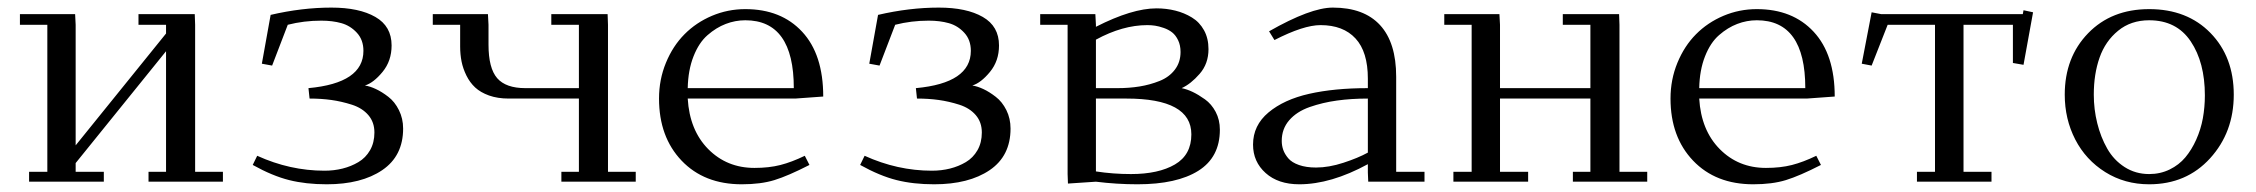

<svg xmlns="http://www.w3.org/2000/svg" viewBox="-20 -476 5911 503"><path d="M32.2 -411.1V-439H176.8L178.2 -411.1V-95.2L415 -388.2V-411.1H342.8V-439H490.2L491.2 -411.1V-25.9H564V0H369.1V-25.9H415V-341.8L178.2 -48.8V-25.9H252V0H56.2V-25.9H104V-411.1Z M642.1 -43.9 653.8 -67.9Q739.7 -28.8 830.1 -28.8Q855 -28.8 877.4 -34.4Q899.9 -40 918.9 -51.3Q938 -62.5 949.5 -82.5Q960.9 -102.5 960.9 -128.9Q960.9 -155.8 945.1 -174.3Q929.2 -192.9 901.9 -201.7Q874.5 -210.4 847.9 -214.1Q821.3 -217.8 791 -217.8L788.1 -245.1Q932.1 -258.3 932.1 -342.8Q932.1 -371.6 915 -390.1Q897.9 -408.7 874.5 -415.3Q851.1 -421.9 821.8 -421.9Q775.9 -421.9 733.9 -411.1L692.9 -304.2L666 -309.1L689 -437Q771 -456.1 848.1 -456.1Q920.9 -456.1 963.4 -431.6Q1005.9 -407.2 1005.9 -356.9Q1005.9 -316.4 982.2 -287.6Q958.5 -258.8 936 -252Q949.2 -250 964.8 -242.7Q980.5 -235.4 997.3 -222.4Q1014.2 -209.5 1025.1 -187.5Q1036.1 -165.5 1036.1 -139.2Q1036.1 -67.4 981.4 -30.3Q926.8 6.8 835.9 6.8Q781.2 6.8 737.5 -4.2Q693.8 -15.1 642.1 -43.9Z M1113.8 -411.1V-439H1258.3L1259.8 -411.1V-358.9Q1259.8 -297.4 1282.5 -271.2Q1305.2 -245.1 1356.4 -245.1H1496.6V-411.1H1424.3V-439H1571.8L1572.8 -411.1V-25.9H1645.5V0H1450.7V-25.9H1496.6V-217.8H1312.5Q1283.7 -217.8 1261.2 -225.8Q1238.8 -233.9 1224.9 -246.8Q1210.9 -259.8 1201.9 -278.1Q1192.9 -296.4 1189.2 -314.9Q1185.5 -333.5 1185.5 -354V-411.1Z M1706.5 -217.8Q1706.5 -267.6 1724.6 -311.5Q1742.7 -355.5 1773.2 -386.2Q1803.7 -417 1845.2 -434.6Q1886.7 -452.1 1932.6 -452.1Q2026.4 -452.1 2081.5 -392.8Q2136.7 -333.5 2136.7 -223.1L2063.5 -217.8H1781.7Q1786.6 -134.8 1835.4 -85.4Q1884.3 -36.1 1956.5 -36.1Q1994.6 -36.1 2024.4 -43.7Q2054.2 -51.3 2088.4 -67.9L2100.6 -43.9Q2044.4 -15.1 2008.8 -4.2Q1973.1 6.8 1923.3 6.8Q1824.7 6.8 1765.6 -55.2Q1706.5 -117.2 1706.5 -217.8ZM1781.7 -245.1H2059.6Q2059.6 -422.9 1932.6 -422.9Q1906.2 -422.9 1881.3 -413.3Q1856.4 -403.8 1833.7 -384Q1811 -364.3 1796.9 -328.4Q1782.7 -292.5 1781.7 -245.1Z M2233.4 -43.9 2245.1 -67.9Q2331.1 -28.8 2421.4 -28.8Q2446.3 -28.8 2468.8 -34.4Q2491.2 -40 2510.3 -51.3Q2529.3 -62.5 2540.8 -82.5Q2552.2 -102.5 2552.2 -128.9Q2552.2 -155.8 2536.4 -174.3Q2520.5 -192.9 2493.2 -201.7Q2465.8 -210.4 2439.2 -214.1Q2412.6 -217.8 2382.3 -217.8L2379.4 -245.1Q2523.4 -258.3 2523.4 -342.8Q2523.4 -371.6 2506.3 -390.1Q2489.3 -408.7 2465.8 -415.3Q2442.4 -421.9 2413.1 -421.9Q2367.2 -421.9 2325.2 -411.1L2284.2 -304.2L2257.3 -309.1L2280.3 -437Q2362.3 -456.1 2439.5 -456.1Q2512.2 -456.1 2554.7 -431.6Q2597.2 -407.2 2597.2 -356.9Q2597.2 -316.4 2573.5 -287.6Q2549.8 -258.8 2527.3 -252Q2540.5 -250 2556.2 -242.7Q2571.8 -235.4 2588.6 -222.4Q2605.5 -209.5 2616.5 -187.5Q2627.4 -165.5 2627.4 -139.2Q2627.4 -67.4 2572.8 -30.3Q2518.1 6.8 2427.2 6.8Q2372.6 6.8 2328.9 -4.2Q2285.2 -15.1 2233.4 -43.9Z M2705.1 -411.1V-439H2849.6L2851.1 -411.1V-405.8Q2945.8 -454.1 3009.8 -454.1Q3035.6 -454.1 3059.1 -448.2Q3082.5 -442.4 3102.5 -430.2Q3122.6 -418 3134.3 -396.7Q3146 -375.5 3146 -347.2Q3146 -309.1 3122.8 -282.5Q3099.6 -255.9 3075.7 -245.1Q3089.8 -242.2 3104.7 -235.1Q3119.6 -228 3136.7 -215.8Q3153.8 -203.6 3164.8 -182.9Q3175.8 -162.1 3175.8 -136.2Q3175.8 -64 3119.4 -28.6Q3063 6.8 2960 6.8Q2905.8 6.8 2851.1 0L2777.8 4.9L2776.9 -20V-411.1ZM2851.1 -26.9Q2896 -20 2942.9 -20Q3015.1 -20 3058.1 -45.2Q3101.1 -70.3 3101.1 -124Q3101.1 -217.8 2930.7 -217.8H2851.1ZM2851.1 -245.1H2907.7Q2938.5 -245.1 2965.6 -249.5Q2992.7 -253.9 3017.8 -263.9Q3043 -273.9 3057.9 -293.5Q3072.8 -313 3072.8 -339.8Q3072.8 -357.4 3066.4 -370.6Q3060.1 -383.8 3050.8 -391.1Q3041.5 -398.4 3028.8 -402.8Q3016.1 -407.2 3006.1 -408.7Q2996.1 -410.2 2985.8 -410.2Q2920.9 -410.2 2851.1 -372.1Z M3262.7 -97.2Q3262.7 -147.5 3303.2 -181.4Q3343.8 -215.3 3409.7 -230.2Q3475.6 -245.1 3563.5 -245.1V-270Q3563.5 -340.3 3531.2 -375.2Q3499 -410.2 3439.5 -410.2Q3395 -410.2 3318.8 -371.1L3304.7 -394Q3413.6 -456.1 3471.7 -456.1Q3553.2 -456.1 3595.5 -410.2Q3637.7 -364.3 3637.7 -274.9V-25.9H3711.9V0H3564.5L3563.5 -23.9V-45.9Q3466.8 6.8 3383.8 6.8Q3328.6 6.8 3295.7 -22.7Q3262.7 -52.2 3262.7 -97.2ZM3337.9 -106.9Q3337.9 -94.7 3341.8 -83.5Q3345.7 -72.3 3355 -61.3Q3364.3 -50.3 3383.1 -43.7Q3401.9 -37.1 3427.7 -37.1Q3461.4 -37.1 3499.5 -49.6Q3537.6 -62 3563.5 -76.2V-217.8Q3520 -217.8 3482.7 -212.6Q3445.3 -207.5 3411.1 -195.6Q3377 -183.6 3357.4 -160.9Q3337.9 -138.2 3337.9 -106.9Z M3763.7 -411.1V-439H3908.2L3909.7 -411.1V-245.1H4146.5V-411.1H4074.2V-439H4221.7L4222.7 -411.1V-25.9H4295.4V0H4100.6V-25.9H4146.5V-217.8H3909.7V-25.9H3983.4V0H3787.6V-25.9H3835.4V-411.1Z M4356.4 -217.8Q4356.4 -267.6 4374.5 -311.5Q4392.6 -355.5 4423.1 -386.2Q4453.6 -417 4495.1 -434.6Q4536.6 -452.1 4582.5 -452.1Q4676.3 -452.1 4731.4 -392.8Q4786.6 -333.5 4786.6 -223.1L4713.4 -217.8H4431.6Q4436.5 -134.8 4485.4 -85.4Q4534.2 -36.1 4606.4 -36.1Q4644.5 -36.1 4674.3 -43.7Q4704.1 -51.3 4738.3 -67.9L4750.5 -43.9Q4694.3 -15.1 4658.7 -4.2Q4623 6.8 4573.2 6.8Q4474.6 6.8 4415.5 -55.2Q4356.4 -117.2 4356.4 -217.8ZM4431.6 -245.1H4709.5Q4709.5 -422.9 4582.5 -422.9Q4556.2 -422.9 4531.2 -413.3Q4506.3 -403.8 4483.6 -384Q4460.9 -364.3 4446.8 -328.4Q4432.6 -292.5 4431.6 -245.1Z M4857.4 -309.1 4883.3 -443.8 4908.2 -439H5279.3L5281.2 -449.2L5306.2 -443.8L5281.2 -306.2L5253.4 -311V-411.1H5124V-25.9H5197.3V0H5002V-25.9H5049.3V-411.1H4925.3L4883.3 -304.2Z M5389.2 -228Q5389.2 -325.7 5450.4 -388.9Q5511.7 -452.1 5610.4 -452.1Q5710 -452.1 5771 -389.6Q5832 -327.1 5832 -228Q5832 -129.4 5770 -61.3Q5708 6.8 5610.4 6.8Q5546.4 6.8 5495.4 -25.1Q5444.3 -57.1 5416.7 -110.6Q5389.2 -164.1 5389.2 -228ZM5465.3 -228Q5465.3 -189.5 5474.4 -153.1Q5483.4 -116.7 5500.5 -86.7Q5517.6 -56.6 5546.1 -38.3Q5574.7 -20 5610.4 -20Q5639.6 -20 5664.1 -32Q5688.5 -43.9 5705.1 -63.7Q5721.7 -83.5 5733.6 -110.1Q5745.6 -136.7 5751 -166Q5756.3 -195.3 5756.3 -226.1Q5756.3 -312.5 5719.2 -367.7Q5682.1 -422.9 5610.4 -422.9Q5562.5 -422.9 5529.1 -395.5Q5495.6 -368.2 5480.5 -325.2Q5465.3 -282.2 5465.3 -228Z"/></svg>

Font: Dehuti Alt
Style: Book
Weight: 400
Version: Version 1.2